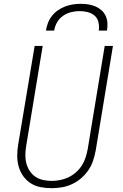

<svg xmlns="http://www.w3.org/2000/svg" viewBox="-20 -975 640 1003"><path d="M250 8Q220 8 191.5 2.5Q163 -3 140 -18Q117 -33 101 -55.5Q85 -78 77.5 -105Q70 -132 70 -161.5Q70 -191 75 -220L161 -735H203L117 -214Q113 -191 112.5 -167.5Q112 -144 117.5 -122.5Q123 -101 135 -82.5Q147 -64 164.5 -52Q182 -40 204.5 -35Q227 -30 250 -30Q272 -30 294.5 -34.5Q317 -39 338 -49Q359 -59 377 -75Q395 -91 407.5 -110.5Q420 -130 427 -152Q434 -174 438 -195L527 -735H570L480 -189Q475 -163 466.5 -136.5Q458 -110 442 -86.5Q426 -63 404 -44Q382 -25 356 -13Q330 -1 303 3.5Q276 8 250 8ZM220 -815Q223 -835 230.5 -855Q238 -875 251.5 -892Q265 -909 283 -921.5Q301 -934 321 -941.5Q341 -949 361.5 -952Q382 -955 402 -955Q422 -955 441.5 -952Q461 -949 478.5 -941.5Q496 -934 510 -921.5Q524 -909 532 -892Q540 -875 541 -855Q542 -835 539 -815H496Q499 -837 494.5 -858Q490 -879 475 -892.5Q460 -906 439 -911.5Q418 -917 396 -917Q374 -917 351.5 -911.5Q329 -906 309.5 -892.5Q290 -879 278 -858Q266 -837 263 -815Z"/></svg>

Font: Iosevka SS04 XLt Ex Obl
Style: Regular
Weight: 200
Width: 7
Italic angle: -9°
Monospace: yes
Designer: Belleve Invis
Foundry: Belleve Invis
Version: Version 19.0.0; ttfautohint (v1.8.4)